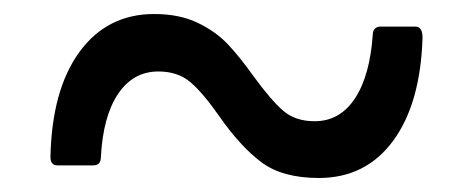

<svg xmlns="http://www.w3.org/2000/svg" viewBox="-20 -452 674 274"><path d="M52 -228Q54 -324 93.5 -378Q133 -432 200 -432Q236 -432 262 -419.5Q288 -407 305 -389Q322 -371 342 -343Q366 -310 383.5 -294.5Q401 -279 429 -279Q465 -279 486.5 -311.5Q508 -344 512 -403Q512 -408 515 -411Q518 -414 522 -414H573Q583 -414 583 -398Q580 -304 541 -251Q502 -198 435 -198Q383 -198 353 -220.5Q323 -243 293 -286Q270 -319 252 -334.5Q234 -350 206 -350Q170 -350 148.5 -318Q127 -286 124 -228Q124 -216 113 -216H62Q52 -216 52 -228Z"/></svg>

Font: LINE Seed JP_TTF Regular
Style: Regular
Weight: 400
Designer: LINE & Fontrix & Fontworks
Version: Version 1.002